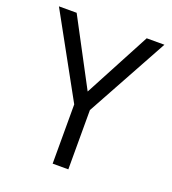

<svg xmlns="http://www.w3.org/2000/svg" viewBox="-128 -789 794 886"><g transform="rotate(20 269.0 -346.0)"><path d="M528 -692H441L269 -368L97 -692H10L231 -291V0H308V-291Z"/></g></svg>

Font: RazerF5
Style: Regular
Weight: 400
Foundry: Razer Inc.
Version: Version 2